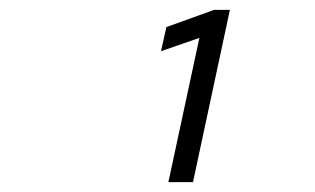

<svg xmlns="http://www.w3.org/2000/svg" viewBox="-20 -720 640 390"><path d="M322 -350 385 -643 307 -616 318 -665 415 -700H447L372 -350Z"/></svg>

Font: Red Hat Mono
Style: Italic
Weight: 400
Italic angle: -12°
Monospace: yes
Designer: Pentagram, MCKL
Foundry: MCKL
Version: Version 1.030